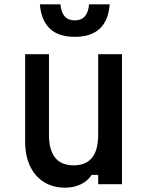

<svg xmlns="http://www.w3.org/2000/svg" viewBox="-20 -850 690 886"><path d="M543 -600V0H433V-43H403Q384 -14 352 1Q320 16 280 16Q224 16 182.5 -10Q141 -36 118.5 -84Q96 -132 96 -197V-600H206V-227Q206 -158 234.5 -122.5Q263 -87 320 -87Q377 -87 405 -122.5Q433 -158 433 -227V-600ZM259 -830Q262 -793 278.5 -774.5Q295 -756 325 -756Q355 -756 371.5 -774.5Q388 -793 391 -830H486Q481 -756 440.5 -718Q400 -680 325 -680Q250 -680 210 -718Q170 -756 164 -830Z"/></svg>

Font: Martian Mono SemiCondensed
Style: Regular
Weight: 400
Width: 4
Designer: Roman Shamin
Foundry: Evil Martians
Version: Version 1.000